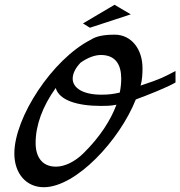

<svg xmlns="http://www.w3.org/2000/svg" viewBox="-20 -789 754 803"><path d="M714 -492C663 -466 661 -462 568 -431C575 -455 576 -482 576 -504C576 -584 529 -644 460 -644C415 -644 383 -638 360 -623C199 -541 40 -298 40 -147C40 -63 90 -6 163 -6C298 -6 480 -202 548 -373C602 -393 678 -423 714 -444ZM317 -527C347 -548 376 -559 402 -559C463 -559 487 -519 487 -460C487 -441 485 -422 481 -402C453 -395 430 -393 404 -393C327 -393 284 -421 284 -460C284 -480 294 -503 317 -527ZM330 -149C293 -112 250 -92 214 -92C155 -92 129 -134 129 -191C129 -264 157 -343 213 -421C228 -369 304 -346 403 -346C422 -346 442 -346 467 -351C443 -286 397 -215 330 -149ZM527 -729 459 -769 327 -691 356 -673Z"/></svg>

Font: Marck Script
Style: Regular
Weight: 400
Designer: Denis Masharov, Marck Fogel
Foundry: Denis Masharov
Version: Version 1.002